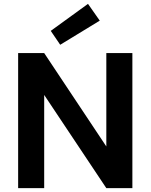

<svg xmlns="http://www.w3.org/2000/svg" viewBox="-20 -975 780 995"><path d="M74 0V-700H209L531 -216V-700H666V0H531L209 -483V0ZM292 -743 243 -815 436 -955 497 -868Z"/></svg>

Font: DM Sans 9pt
Style: Bold
Weight: 700
Designer: Colophon Foundry, Jonny Pinhorn
Foundry: Colophon Foundry
Version: Version 4.004;gftools[0.9.30]